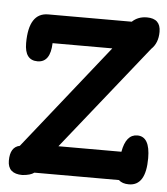

<svg xmlns="http://www.w3.org/2000/svg" viewBox="-46 -619 578 665"><g transform="rotate(5 243.0 -286.0)"><path d="M328.2 -459.5H120.5Q118.5 -392.3 73.8 -392.3Q29.2 -392.3 29.2 -451.8Q29.2 -557.4 96.9 -557.4H387.2Q407.7 -576.9 438.5 -576.9Q486.2 -576.9 486.2 -530.8Q486.2 -491.8 462.6 -469.7L171.8 -105.6H390.8Q401.5 -166.7 441 -166.7Q485.1 -166.7 485.1 -91.3Q485.1 4.6 426.2 4.6Q403.1 4.6 390.8 -7.2H96.9Q84.1 2.6 55.9 4.6Q5.1 4.6 5.1 -41Q5.1 -88.7 38.5 -95.4Z"/></g></svg>

Font: Myanmar Handwriting
Style: Regular
Weight: 400
Designer: Khon Soe Zaw Thu
Foundry: PaOh Unicode khonsoezawthu@gmail.com and @hotmail.com
Version: Version 1.30 November 9, 2016